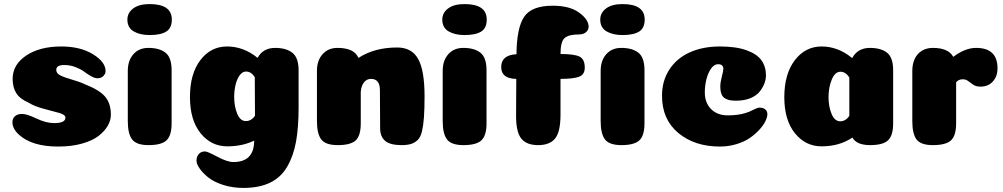

<svg xmlns="http://www.w3.org/2000/svg" viewBox="-20 -712 4922 942"><path d="M281 -484Q374 -484 436 -446Q498 -408 498 -363Q498 -350 487 -339Q476 -328 459 -328Q444 -328 426 -338.5Q408 -349 392 -361Q376 -373 350 -383Q324 -393 295 -393Q256 -393 256 -369Q256 -352 276 -342Q296 -332 334.5 -321Q373 -310 393 -300Q468 -271 496 -237.5Q524 -204 524 -149Q524 -122 509 -95.5Q494 -69 464 -45.5Q434 -22 382.5 -7.5Q331 7 265 7Q136 7 72 -52Q41 -81 41 -112Q41 -131 53.5 -142Q66 -153 89 -153Q112 -153 159 -130.5Q206 -108 246 -108Q301 -108 301 -135Q301 -149 272 -157.5Q243 -166 196 -178Q149 -190 121 -208Q77 -227 59.5 -255.5Q42 -284 42 -325Q42 -395 108.5 -439.5Q175 -484 281 -484Z M605 -616Q605 -649 633.5 -670.5Q662 -692 714 -692Q823 -692 823 -616Q823 -574 795.5 -557Q768 -540 714 -540Q667 -540 636 -558Q605 -576 605 -616ZM822 -107Q822 -47 797 -23.5Q772 0 709 0Q650 0 628.5 -27.5Q607 -55 607 -118V-364Q607 -415 634.5 -446Q662 -477 708 -477Q762 -477 792 -453.5Q822 -430 822 -367Z M1095 6Q1016 6 964 -58.5Q912 -123 912 -236Q912 -350 963 -417Q1014 -484 1094 -484Q1175 -484 1244 -428Q1270 -477 1330 -477Q1384 -477 1414.5 -453Q1445 -429 1445 -367V-184Q1445 -87 1432.5 -17.5Q1420 52 1389.5 105Q1359 158 1305.5 184Q1252 210 1174 210Q1120 210 1074 195Q1028 180 1001 158Q974 136 959 114Q944 92 944 76Q944 57 955 44Q966 31 986 31Q998 31 1046.5 57Q1095 83 1125 83Q1227 83 1227 -22Q1169 6 1095 6ZM1231 -144 1230 -333Q1213 -361 1187 -361Q1169 -361 1155.5 -342Q1142 -323 1135.5 -295Q1129 -267 1129 -236Q1129 -189 1144 -153.5Q1159 -118 1186 -118Q1213 -118 1231 -144Z M1844 -269Q1844 -325 1800 -325Q1779 -325 1765.5 -307.5Q1752 -290 1750 -261V-107Q1750 -46 1725 -23Q1700 0 1637 0Q1578 0 1556.5 -27.5Q1535 -55 1535 -118V-364Q1535 -415 1562.5 -446Q1590 -477 1636 -477Q1674 -477 1700 -466Q1726 -455 1739 -428Q1817 -479 1929 -479Q2000 -479 2031.5 -423Q2063 -367 2063 -239Q2063 -176 2060 -136.5Q2057 -97 2050.5 -68.5Q2044 -40 2030 -26Q2016 -12 1997.5 -6Q1979 0 1950 0Q1894 0 1869.5 -21Q1845 -42 1845 -83Z M2150 -616Q2150 -649 2178.5 -670.5Q2207 -692 2259 -692Q2368 -692 2368 -616Q2368 -574 2340.5 -557Q2313 -540 2259 -540Q2212 -540 2181 -558Q2150 -576 2150 -616ZM2367 -107Q2367 -47 2342 -23.5Q2317 0 2254 0Q2195 0 2173.5 -27.5Q2152 -55 2152 -118V-364Q2152 -415 2179.5 -446Q2207 -477 2253 -477Q2307 -477 2337 -453.5Q2367 -430 2367 -367Z M2751 -526Q2730 -509 2730 -447Q2797 -447 2823 -434.5Q2849 -422 2849 -380Q2849 -346 2821 -335.5Q2793 -325 2730 -325V-150Q2730 -65 2703.5 -32.5Q2677 0 2620 0Q2564 0 2538 -31.5Q2512 -63 2512 -143L2513 -325Q2439 -326 2439 -383Q2439 -442 2514 -446Q2515 -575 2551.5 -629.5Q2588 -684 2692 -684Q2775 -684 2821.5 -650Q2868 -616 2868 -581Q2868 -566 2855.5 -554.5Q2843 -543 2820 -543Q2771 -543 2751 -526Z M2925 -616Q2925 -649 2953.5 -670.5Q2982 -692 3034 -692Q3143 -692 3143 -616Q3143 -574 3115.5 -557Q3088 -540 3034 -540Q2987 -540 2956 -558Q2925 -576 2925 -616ZM3142 -107Q3142 -47 3117 -23.5Q3092 0 3029 0Q2970 0 2948.5 -27.5Q2927 -55 2927 -118V-364Q2927 -415 2954.5 -446Q2982 -477 3028 -477Q3082 -477 3112 -453.5Q3142 -430 3142 -367Z M3529 -374Q3529 -397 3503 -397Q3484 -397 3469 -376Q3454 -355 3446 -323.5Q3438 -292 3438 -258Q3438 -208 3468.5 -177Q3499 -146 3551 -146Q3602 -146 3639 -158Q3654 -162 3675.5 -173Q3697 -184 3706 -184Q3720 -184 3729 -179Q3738 -174 3741.5 -167Q3745 -160 3745 -152Q3745 -138 3735.5 -118Q3726 -98 3706 -76Q3686 -54 3659.5 -35.5Q3633 -17 3594 -5Q3555 7 3512 7Q3388 7 3308 -59.5Q3228 -126 3228 -242Q3228 -316 3264.5 -371.5Q3301 -427 3365 -455.5Q3429 -484 3512 -484Q3591 -484 3642.5 -465.5Q3694 -447 3716 -416Q3738 -385 3738 -342Q3738 -323 3730.5 -303Q3723 -283 3707.5 -263Q3692 -243 3662 -230.5Q3632 -218 3592 -218Q3574 -218 3562.5 -220Q3551 -222 3538.5 -228.5Q3526 -235 3520 -250Q3514 -265 3514 -288Q3514 -308 3521.5 -336.5Q3529 -365 3529 -374Z M4011 6Q3932 6 3880 -58.5Q3828 -123 3828 -235Q3828 -349 3879.5 -416.5Q3931 -484 4011 -484Q4092 -484 4161 -427Q4188 -477 4248 -477Q4302 -477 4332 -453.5Q4362 -430 4362 -367V-107Q4362 -47 4337 -23.5Q4312 0 4249 0Q4183 0 4162 -37Q4098 6 4011 6ZM4147 -331Q4130 -360 4103 -360Q4077 -360 4061 -322Q4045 -284 4045 -235Q4045 -189 4060 -153Q4075 -117 4102 -117Q4130 -117 4147 -144Z M4671 -107Q4671 -47 4646 -23.5Q4621 0 4557 0Q4498 0 4477 -27.5Q4456 -55 4456 -118V-364Q4456 -398 4468 -423.5Q4480 -449 4503 -463Q4526 -477 4557 -477Q4633 -477 4657 -433Q4715 -477 4769 -477Q4874 -477 4874 -377Q4874 -337 4851 -312Q4828 -287 4791 -287Q4769 -287 4755.5 -296Q4742 -305 4730.5 -314Q4719 -323 4704 -323Q4682 -323 4671 -308Z"/></svg>

Font: Coiny
Style: Regular
Weight: 400
Version: Version 001.001